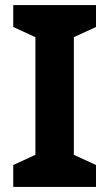

<svg xmlns="http://www.w3.org/2000/svg" viewBox="-20 -734 429 754"><path d="M357 0H32V-86L119 -126V-588L32 -628V-714H357V-628L270 -588V-126L357 -86Z"/></svg>

Font: Noto Sans Gurmukhi
Style: Bold
Weight: 700
Designer: Jelle Bosma - Monotype Design Team
Foundry: Monotype Imaging Inc.
Version: Version 2.004; ttfautohint (v1.8.4.7-5d5b)